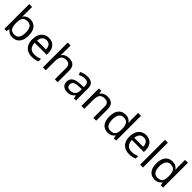

<svg xmlns="http://www.w3.org/2000/svg" viewBox="436 -2453 4156 4156"><g transform="rotate(45 2514.0 -375.0)"><path d="M173 -575Q173 -541 171.5 -511.5Q170 -482 168 -465H173Q196 -499 236 -522Q276 -545 339 -545Q439 -545 499.5 -475.5Q560 -406 560 -268Q560 -130 499 -60Q438 10 339 10Q276 10 236 -13Q196 -36 173 -68H166L148 0H85V-760H173ZM324 -472Q239 -472 206 -423Q173 -374 173 -271V-267Q173 -168 205.5 -115.5Q238 -63 326 -63Q398 -63 433.5 -116Q469 -169 469 -269Q469 -370 433.5 -421Q398 -472 324 -472Z M907 -546Q976 -546 1025.5 -516Q1075 -486 1101.5 -431.5Q1128 -377 1128 -304V-251H761Q763 -160 807.5 -112.5Q852 -65 932 -65Q983 -65 1022.5 -74.5Q1062 -84 1104 -102V-25Q1063 -7 1023 1.5Q983 10 928 10Q852 10 793.5 -21Q735 -52 702.5 -113.5Q670 -175 670 -264Q670 -352 699.5 -415Q729 -478 782.5 -512Q836 -546 907 -546ZM906 -474Q843 -474 806.5 -433.5Q770 -393 763 -321H1036Q1035 -389 1004 -431.5Q973 -474 906 -474Z M1352 -537Q1352 -518 1350.5 -498Q1349 -478 1347 -462H1353Q1379 -503 1423.5 -524Q1468 -545 1520 -545Q1618 -545 1667 -498.5Q1716 -452 1716 -349V0H1629V-343Q1629 -472 1509 -472Q1419 -472 1385.5 -421.5Q1352 -371 1352 -277V0H1264V-760H1352Z M2085 -545Q2183 -545 2230 -502Q2277 -459 2277 -365V0H2213L2196 -76H2192Q2157 -32 2118.5 -11Q2080 10 2012 10Q1939 10 1891 -28.5Q1843 -67 1843 -149Q1843 -229 1906 -272.5Q1969 -316 2100 -320L2191 -323V-355Q2191 -422 2162 -448Q2133 -474 2080 -474Q2038 -474 2000 -461.5Q1962 -449 1929 -433L1902 -499Q1937 -518 1985 -531.5Q2033 -545 2085 -545ZM2111 -259Q2011 -255 1972.5 -227Q1934 -199 1934 -148Q1934 -103 1961.5 -82Q1989 -61 2032 -61Q2100 -61 2145 -98.5Q2190 -136 2190 -214V-262Z M2701 -546Q2797 -546 2846 -499.5Q2895 -453 2895 -349V0H2808V-343Q2808 -408 2779 -440Q2750 -472 2688 -472Q2599 -472 2565 -422Q2531 -372 2531 -278V0H2443V-536H2514L2527 -463H2532Q2558 -505 2604 -525.5Q2650 -546 2701 -546Z M3251 10Q3151 10 3091 -59.5Q3031 -129 3031 -267Q3031 -405 3091.5 -475.5Q3152 -546 3252 -546Q3314 -546 3353.5 -523Q3393 -500 3418 -467H3424Q3423 -480 3420.5 -505.5Q3418 -531 3418 -546V-760H3506V0H3435L3422 -72H3418Q3394 -38 3354 -14Q3314 10 3251 10ZM3265 -63Q3350 -63 3384.5 -109.5Q3419 -156 3419 -250V-266Q3419 -366 3386 -419.5Q3353 -473 3264 -473Q3193 -473 3157.5 -416.5Q3122 -360 3122 -265Q3122 -169 3157.5 -116Q3193 -63 3265 -63Z M3883 -546Q3952 -546 4001.5 -516Q4051 -486 4077.5 -431.5Q4104 -377 4104 -304V-251H3737Q3739 -160 3783.5 -112.5Q3828 -65 3908 -65Q3959 -65 3998.5 -74.5Q4038 -84 4080 -102V-25Q4039 -7 3999 1.5Q3959 10 3904 10Q3828 10 3769.5 -21Q3711 -52 3678.5 -113.5Q3646 -175 3646 -264Q3646 -352 3675.5 -415Q3705 -478 3758.5 -512Q3812 -546 3883 -546ZM3882 -474Q3819 -474 3782.5 -433.5Q3746 -393 3739 -321H4012Q4011 -389 3980 -431.5Q3949 -474 3882 -474Z M4328 0H4240V-760H4328Z M4688 10Q4588 10 4528 -59.5Q4468 -129 4468 -267Q4468 -405 4528.5 -475.5Q4589 -546 4689 -546Q4751 -546 4790.5 -523Q4830 -500 4855 -467H4861Q4860 -480 4857.5 -505.5Q4855 -531 4855 -546V-760H4943V0H4872L4859 -72H4855Q4831 -38 4791 -14Q4751 10 4688 10ZM4702 -63Q4787 -63 4821.5 -109.5Q4856 -156 4856 -250V-266Q4856 -366 4823 -419.5Q4790 -473 4701 -473Q4630 -473 4594.5 -416.5Q4559 -360 4559 -265Q4559 -169 4594.5 -116Q4630 -63 4702 -63Z"/></g></svg>

Font: Noto Sans Bamum
Style: Regular
Weight: 400
Designer: Monotype Design Team
Foundry: Monotype Imaging Inc.
Version: Version 2.001